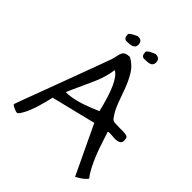

<svg xmlns="http://www.w3.org/2000/svg" viewBox="-221 -932 1083 1083"><g transform="rotate(45 320.5 -390.5)"><path d="M536.1 -357.4H563.5Q580.1 -357.4 595.2 -354.5Q610.4 -351.6 610.4 -333Q617.2 -293.9 564.5 -294.9Q549.8 -295.9 537.6 -296.9Q525.4 -297.9 517.6 -297.4Q509.8 -296.9 510.7 -292Q520.5 -263.7 531.7 -228.5Q543 -193.4 556.6 -158.2Q591.8 -71.3 623 -33.2Q606.4 -12.7 584.5 1Q562.5 14.6 561 14.6Q559.6 14.6 558.6 13.7L420.9 -276.4L154.3 -210.9L144.5 -169.9Q116.2 -57.6 81.1 -13.7Q75.2 -3.9 56.6 -11.7Q25.4 -23.4 25.4 -31.2Q25.4 -33.2 45.9 -87.9Q66.4 -142.6 87.4 -198.7Q108.4 -254.9 131.3 -316.4Q154.3 -377.9 174.8 -433.6Q195.3 -489.3 211.9 -533.7Q228.5 -578.1 235.4 -598.1Q242.2 -618.2 244.6 -633.3Q247.1 -648.4 252 -659.2Q261.7 -681.6 300.8 -681.6Q342.8 -658.2 365.7 -620.6Q388.7 -583 404.8 -540Q420.9 -497.1 436.5 -453.1Q452.1 -409.2 478.5 -373Q487.3 -359.4 504.9 -358.4Q522.5 -357.4 536.1 -357.4ZM292 -568.4Q284.2 -508.8 256.8 -446.3Q229.5 -383.8 212.9 -349.1Q196.3 -314.5 184.6 -285.2Q251 -285.2 347.7 -324.2Q372.1 -335 394.5 -343.8Q348.6 -540 292 -568.4ZM224.6 -730.5Q201.2 -730.5 201.2 -763.7Q201.2 -775.4 250 -795.9Q270.5 -795.9 277.8 -787.1Q285.2 -778.3 285.2 -764.6Q285.2 -751 279.3 -744.6Q273.4 -738.3 264.6 -735.4Q252.9 -730.5 224.6 -730.5ZM365.2 -730.5Q341.8 -730.5 341.8 -763.7Q341.8 -776.4 391.6 -795.9Q426.8 -795.9 426.8 -762.7Q426.8 -732.4 385.7 -731.4Q375 -730.5 365.2 -730.5Z"/></g></svg>

Font: Architects Daughter
Style: Regular
Weight: 400
Designer: Kimberly Geswein
Foundry: Kimberly Geswein
Version: Version 1.003 2010